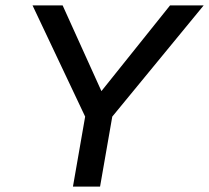

<svg xmlns="http://www.w3.org/2000/svg" viewBox="-20 -688 771 708"><path d="M249 0 294 -258 100 -668H211L354 -352L607 -668H731L394 -258L349 0Z"/></svg>

Font: Gantari Medium
Style: Italic
Weight: 500
Italic angle: -10°
Designer: Anugrah Pasau
Foundry: Lafontype
Version: Version 1.000